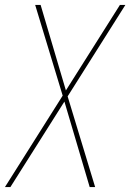

<svg xmlns="http://www.w3.org/2000/svg" viewBox="-44 -540 564 775"><path d="M-24 215 209 -154 98 -520H120L222 -175L440 -520H462L229 -151L340 215H318L216 -130L-2 215Z"/></svg>

Font: Iosevka SS18 Thin
Style: Italic
Weight: 100
Italic angle: -9°
Monospace: yes
Designer: Belleve Invis
Foundry: Belleve Invis
Version: Version 25.1.1; ttfautohint (v1.8.4)